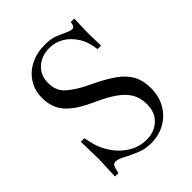

<svg xmlns="http://www.w3.org/2000/svg" viewBox="-206 -843 973 973"><g transform="rotate(-45 280.5 -356.5)"><path d="M309 11Q269 11 236.5 -2Q204 -15 178 -28Q156 -40 141.5 -46Q127 -52 116 -52Q102 -52 96.5 -40.5Q91 -29 88 -15L85 0H60L65 -118L62 -247H87L98 -200Q109 -156 137.5 -114Q166 -72 209.5 -45Q253 -18 309 -18Q340 -18 368.5 -31.5Q397 -45 415.5 -73Q434 -101 434 -146Q434 -191 414.5 -223.5Q395 -256 358.5 -282Q322 -308 270 -332L228 -352Q153 -388 116.5 -431.5Q80 -475 80 -543Q80 -596 106 -637Q132 -678 177.5 -701Q223 -724 282 -724Q323 -724 351 -713Q379 -702 395 -694Q421 -681 436 -681Q452 -681 455 -712H480L477 -616L479 -519H454Q448 -575 423 -614.5Q398 -654 362.5 -675Q327 -696 287 -696Q228 -696 191.5 -662Q155 -628 155 -575Q155 -518 192 -485.5Q229 -453 288 -424L329 -404Q384 -377 423.5 -348.5Q463 -320 484.5 -282Q506 -244 506 -187Q506 -128 479.5 -83Q453 -38 408.5 -13.5Q364 11 309 11Z"/></g></svg>

Font: Baskervville SC
Style: Regular
Weight: 400
Designer: Alexis Faudot, Rémi Forte, Morgane Pierson, Rafael Ribas, Tanguy Vanlaeys, Rosalie Wagner, Thomas Huot-Marchand
Foundry: ANRT
Version: Version 1.100